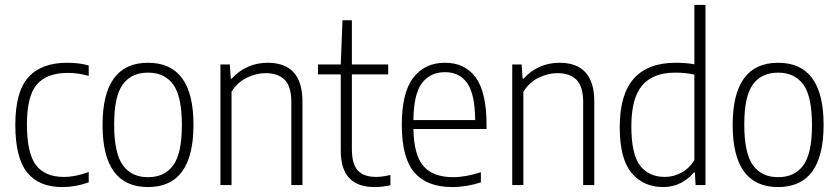

<svg xmlns="http://www.w3.org/2000/svg" viewBox="-20 -749 3394 777"><path d="M42 -244Q42 -377 94.5 -436Q147 -495 252 -495Q302 -495 339 -484V-442Q294 -454 256 -454Q169 -454 129 -407Q89 -360 89 -246Q89 -129 125.5 -81Q162 -33 238 -33Q286 -33 339 -53V-11Q286 8 232 8Q137 8 89.5 -51.5Q42 -111 42 -244Z M395 -243Q395 -495 579 -495Q763 -495 763 -244Q763 8 579 8Q395 8 395 -243ZM716 -242Q716 -359 681 -407Q646 -455 579 -455Q512 -455 477 -407.5Q442 -360 442 -245Q442 -129 477 -80.5Q512 -32 579 -32Q646 -32 681 -80Q716 -128 716 -242Z M910 -488 914 -431H918Q946 -462 983 -478.5Q1020 -495 1063 -495Q1204 -495 1204 -338V0H1159V-336Q1159 -399 1132 -426Q1105 -453 1055 -453Q1018 -453 980 -435Q942 -417 917 -378V0H872V-488Z M1560 -41V1Q1525 8 1496 8Q1359 8 1359 -138V-448H1267V-488H1359L1366 -667H1404V-488H1551V-448H1404V-146Q1404 -85 1428 -59Q1452 -33 1503 -33Q1526 -33 1560 -41Z M1949 -227H1653Q1655 -121 1694 -76.5Q1733 -32 1814 -32Q1863 -32 1926 -52V-11Q1868 8 1810 8Q1708 8 1657 -51Q1606 -110 1606 -244Q1606 -374 1652.5 -434.5Q1699 -495 1781 -495Q1862 -495 1905.5 -435Q1949 -375 1949 -243ZM1653 -263H1903Q1902 -369 1870.5 -413Q1839 -457 1781 -457Q1721 -457 1687.5 -412.5Q1654 -368 1653 -263Z M2091 -488 2095 -431H2099Q2127 -462 2164 -478.5Q2201 -495 2244 -495Q2385 -495 2385 -338V0H2340V-336Q2340 -399 2313 -426Q2286 -453 2236 -453Q2199 -453 2161 -435Q2123 -417 2098 -378V0H2053V-488Z M2488 -234Q2488 -367 2545 -431Q2602 -495 2714 -495Q2756 -495 2790 -489V-729H2835V0H2795L2792 -51H2788Q2767 -25 2735 -8.5Q2703 8 2664 8Q2584 8 2536 -49Q2488 -106 2488 -234ZM2790 -101V-447Q2756 -455 2712 -455Q2623 -455 2579 -403.5Q2535 -352 2535 -238Q2535 -124 2570.5 -78.5Q2606 -33 2671 -33Q2706 -33 2738 -50.5Q2770 -68 2790 -101Z M2945 -243Q2945 -495 3129 -495Q3313 -495 3313 -244Q3313 8 3129 8Q2945 8 2945 -243ZM3266 -242Q3266 -359 3231 -407Q3196 -455 3129 -455Q3062 -455 3027 -407.5Q2992 -360 2992 -245Q2992 -129 3027 -80.5Q3062 -32 3129 -32Q3196 -32 3231 -80Q3266 -128 3266 -242Z"/></svg>

Font: KaputaLibre
Style: Regular
Weight: 400
Designer: Multiple designers
Foundry: Textual
Version: Version 2.900